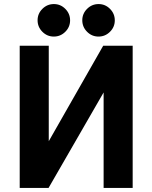

<svg xmlns="http://www.w3.org/2000/svg" viewBox="-20 -925 750 945"><path d="M77 -700H220V-230L488 -700H633V0H490V-470L219 0H77ZM244.8 -745Q212 -745 188.5 -768.7Q165 -792.3 165 -825.2Q165 -858 188.7 -881.5Q212.3 -905 245.2 -905Q278 -905 301.5 -881.3Q325 -857.7 325 -824.8Q325 -792 301.3 -768.5Q277.7 -745 244.8 -745ZM464.8 -745Q432 -745 408.5 -768.7Q385 -792.3 385 -825.2Q385 -858 408.7 -881.5Q432.3 -905 465.2 -905Q498 -905 521.5 -881.3Q545 -857.7 545 -824.8Q545 -792 521.3 -768.5Q497.7 -745 464.8 -745Z"/></svg>

Font: Golos UI VF
Style: Regular
Weight: 400
Designer: A.Korolkova, Vitaly Kuzmin
Foundry: ParaType Ltd
Version: Version 2.000